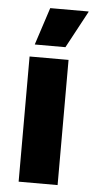

<svg xmlns="http://www.w3.org/2000/svg" viewBox="-51 -719 368 751"><g transform="rotate(5 133.0 -343.5)"><path d="M51.5 0V-491.5H204.5V0ZM115.5 -687H266V-685L188 -540H68V-541.5Z"/></g></svg>

Font: Anek Gurmukhi Medium
Style: Bold
Weight: 700
Version: Version 1.003